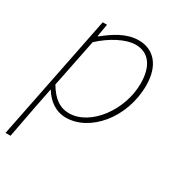

<svg xmlns="http://www.w3.org/2000/svg" viewBox="-170 -600 861 931"><g transform="rotate(30 260.0 -134.0)"><path d="M0 222H28L62 42L84 -68H86C114 -22 158 12 216 12C348 12 476 -134 476 -318C476 -429 420 -490 336 -490C268 -490 208 -450 156 -408H152L164 -478H140ZM218 -14C170 -14 130 -38 92 -102L146 -370C204 -424 278 -464 334 -464C404 -464 448 -413 448 -312C448 -164 338 -14 218 -14Z"/></g></svg>

Font: Source Sans Pro ExtraLight
Style: Italic
Weight: 200
Italic angle: -11°
Designer: Paul D. Hunt
Foundry: Adobe Systems Incorporated
Version: Version 3.006;hotconv 1.0.111;makeotfexe 2.5.65597